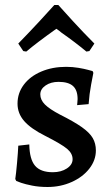

<svg xmlns="http://www.w3.org/2000/svg" viewBox="-20 -735 445 767"><path d="M45 -12 41 -20Q44 -39 48 -83.5Q52 -128 53 -153L97 -158Q98 -99 120 -73Q142 -47 191 -47Q224 -47 247 -62Q270 -77 270 -99Q270 -122 248 -140.5Q226 -159 161 -192Q103 -221 76.5 -251.5Q50 -282 50 -321Q50 -363 75 -396.5Q100 -430 144.5 -449Q189 -468 244 -468Q270 -468 293.5 -464Q317 -460 331.5 -456Q346 -452 350 -451L353 -444Q351 -434 344 -397Q337 -360 334 -319L288 -315Q288 -318 289 -325Q290 -332 290 -339Q290 -375 271.5 -391.5Q253 -408 214 -408Q183 -408 162 -393.5Q141 -379 141 -358Q141 -336 159.5 -317.5Q178 -299 220 -277Q276 -249 307 -227Q338 -205 350.5 -183.5Q363 -162 363 -134Q363 -95 337 -61.5Q311 -28 266.5 -8Q222 12 170 12Q136 12 108.5 6.5Q81 1 65 -4.5Q49 -10 45 -12ZM73 -531 53 -561Q95 -604 139.5 -652Q184 -700 197 -715H213Q226 -700 270.5 -651.5Q315 -603 357 -561L337 -531L325 -529Q282 -565 225 -605Q216 -613 205 -620Q125 -563 85 -529Z"/></svg>

Font: Alegreya Medium
Style: Regular
Weight: 500
Designer: Juan Pablo del Peral
Foundry: Huerta Tipografica
Version: Version 2.007; ttfautohint (v1.6)